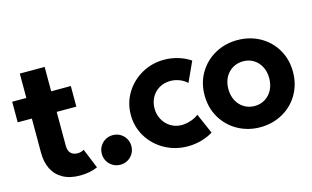

<svg xmlns="http://www.w3.org/2000/svg" viewBox="-84 -911 1875 1152"><g transform="rotate(-15 853.5 -334.5)"><path d="M97.7 -184.6V-397.5H9.8V-525.4H97.7V-676.8H252V-525.4H374V-397.5H252V-188.5Q252 -156.2 267.3 -140.6Q282.7 -125 308.6 -125Q330.6 -125 349.6 -135.7L399.4 -13.7Q377.9 -3.4 348.9 2.2Q319.8 7.8 290 7.8Q226.6 7.8 183.6 -16.4Q140.6 -40.5 119.1 -83.7Q97.7 -127 97.7 -184.6Z M448.2 -84Q448.2 -109.4 460.4 -130.4Q472.7 -151.4 493.7 -163.6Q514.6 -175.8 540 -175.8Q565.4 -175.8 586.4 -163.6Q607.4 -151.4 619.6 -130.4Q631.8 -109.4 631.8 -84Q631.8 -58.6 619.6 -37.6Q607.4 -16.6 586.4 -4.4Q565.4 7.8 540 7.8Q514.6 7.8 493.7 -4.4Q472.7 -16.6 460.4 -37.6Q448.2 -58.6 448.2 -84Z M676.8 -264.6Q676.8 -338.9 714.4 -400.4Q752 -461.9 815.7 -497.6Q879.4 -533.2 954.1 -533.2Q998.5 -533.2 1040.8 -520.5Q1083 -507.8 1117.2 -484.4L1060.5 -360.4Q1040.5 -379.4 1014.4 -389.6Q988.3 -399.9 959 -400.4Q918.5 -400.4 887.7 -381.8Q856.9 -363.3 840.6 -332.5Q824.2 -301.8 824.2 -264.6Q824.2 -227.1 841.6 -195.6Q858.9 -164.1 889.2 -145.5Q919.4 -127 957 -127Q987.8 -127.4 1017.6 -138.2Q1047.4 -148.9 1062.5 -163.1L1117.2 -37.1Q1087.9 -18.1 1046.4 -6.1Q1004.9 5.9 960 5.9Q882.8 5.9 817.9 -29.8Q752.9 -65.4 714.8 -127.4Q676.8 -189.5 676.8 -264.6Z M1134.8 -263.7Q1134.8 -341.3 1171.6 -402.8Q1208.5 -464.4 1271.2 -498.8Q1334 -533.2 1409.2 -533.2Q1485.8 -533.2 1548.3 -498.8Q1610.8 -464.4 1647.2 -402.8Q1683.6 -341.3 1683.6 -263.7Q1683.6 -185.5 1647.2 -123.5Q1610.8 -61.5 1548.1 -26.9Q1485.4 7.8 1409.2 7.8Q1334 7.8 1271.2 -26.9Q1208.5 -61.5 1171.6 -123.5Q1134.8 -185.5 1134.8 -263.7ZM1536.1 -263.7Q1536.1 -303.2 1520 -334.5Q1503.9 -365.7 1475.3 -383.5Q1446.8 -401.4 1410.2 -401.4Q1374 -401.4 1344.7 -383.8Q1315.4 -366.2 1298.8 -335Q1282.2 -303.7 1282.2 -263.7Q1282.2 -222.7 1298.8 -190.9Q1315.4 -159.2 1344.5 -141.6Q1373.5 -124 1409.2 -124Q1445.3 -124 1474.1 -141.6Q1502.9 -159.2 1519.5 -190.9Q1536.1 -222.7 1536.1 -263.7Z"/></g></svg>

Font: Reddit Sans Strawberry ExBold
Style: Regular
Weight: 800
Designer: Stephen Hutchings
Foundry: Reddit
Version: Version 1.013